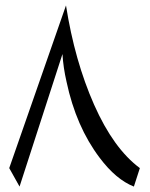

<svg xmlns="http://www.w3.org/2000/svg" viewBox="-20 -673 552 707"><path d="M473 14Q407 -12 347 -92Q260 -207 225 -372Q213 -424 210 -474L52 14L14 -54L223 -653Q255 -449 326.5 -287.5Q398 -126 495 -54Z"/></svg>

Font: Cardo
Style: Regular
Weight: 400
Designer: David J. Perry
Foundry: David J. Perry
Version: Version 1.0451